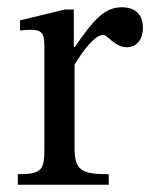

<svg xmlns="http://www.w3.org/2000/svg" viewBox="-20 -508 420 528"><path d="M279 0V-29C204 -29 185 -39 185 -102V-330C209 -370 241 -412 264 -412C276 -412 296 -378 329 -378C351 -378 373 -394 373 -432C373 -466 354 -488 315 -488C267 -488 237 -453 186 -379H183V-482H159L35 -452V-424C35 -424 46 -426 66 -426C102 -426 102 -408 102 -372V-97C102 -41 95 -29 29 -29V0Z"/></svg>

Font: STIX Two Text
Style: Regular
Weight: 400
Designer: Ross Mills, John Hudson & Paul Hanslow, Tiro Typeworks Ltd; with prior portions MicroPress Inc., and Coen Hoffman.
Foundry: Tiro Typeworks Ltd
Version: Version 2.13 b171